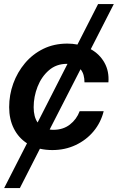

<svg xmlns="http://www.w3.org/2000/svg" viewBox="-20 -748 596 972"><path d="M1 204.1 116.7 -22.5Q73.7 -50.3 50 -97.4Q26.4 -144.5 26.4 -205.6Q26.4 -267.6 47.1 -325Q67.9 -382.3 106.4 -428.2Q145 -474.1 199.2 -500.7Q253.4 -527.3 320.8 -527.3Q347.2 -527.3 372.1 -522.5L476.6 -727.5H556.2L439.5 -499Q484.4 -474.1 508.8 -430.7Q533.2 -387.2 528.8 -331.1H407.7Q407.7 -350.6 403.1 -367.7Q398.4 -384.8 387.7 -397.5L231.4 -92.3Q240.2 -90.8 250 -90.8Q299.3 -90.8 333.5 -117.2Q367.7 -143.6 383.3 -185.1H504.9Q490.7 -127.9 453.9 -83.5Q417 -39.1 363 -13.7Q309.1 11.7 245.1 11.7Q211.9 11.7 182.1 4.9L80.6 204.1ZM170.4 -127.9 321.8 -424.8Q320.3 -424.8 318.8 -424.8Q265.1 -424.8 227.5 -392.1Q189.9 -359.4 170.2 -309.1Q150.4 -258.8 150.4 -205.1Q150.4 -156.7 170.4 -127.9Z"/></svg>

Font: Inter Display SemiBold
Style: Italic
Weight: 600
Italic angle: -9.39999°
Designer: Rasmus Andersson
Foundry: rsms
Version: Version 4.000;git-a52131595